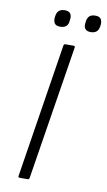

<svg xmlns="http://www.w3.org/2000/svg" viewBox="-91 -857 503 902"><g transform="rotate(10 160.5 -406.0)"><path d="M71 0Q62 0 64 -8L165 -648Q167 -655 173 -655H212Q220 -655 219 -648L117 -8Q115 0 109 0ZM280 -732Q261 -732 253.5 -742Q246 -752 248 -768L249 -776Q251 -794 260.5 -803Q270 -812 289 -812Q308 -812 315 -802Q322 -792 321 -776L320 -768Q318 -750 308 -741Q298 -732 280 -732ZM134 -732Q115 -732 108 -742Q101 -752 102 -768L103 -776Q105 -794 115 -803Q125 -812 143 -812Q162 -812 169.5 -802Q177 -792 175 -776L174 -768Q173 -750 163 -741Q153 -732 134 -732Z"/></g></svg>

Font: Sofia Sans Light
Style: Italic
Weight: 300
Italic angle: -9°
Version: Version 4.100-B